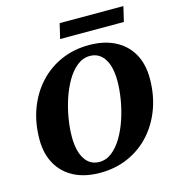

<svg xmlns="http://www.w3.org/2000/svg" viewBox="-126 -976 997 1097"><g transform="rotate(-15 372.0 -427.0)"><path d="M331.8 16Q242.6 16 178.2 -17.1Q113.8 -50.2 79.2 -111.6Q44.6 -173 44.6 -257Q44.6 -355.2 75.2 -437.3Q105.8 -519.4 160.9 -579.6Q216 -639.8 291.3 -672.9Q366.6 -706 456.8 -706Q546 -706 610.4 -672.9Q674.8 -639.8 709.4 -578.9Q744 -518 744 -433Q744 -334.8 713.4 -252.7Q682.8 -170.6 627.7 -110.4Q572.6 -50.2 497.3 -17.1Q422 16 331.8 16ZM343.2 -45.4Q384 -45.4 418.3 -72.5Q452.6 -99.6 479.2 -144.8Q505.8 -190 524.2 -245.5Q542.6 -301 552 -358.5Q561.4 -416 561.4 -466Q561.4 -550.8 530.9 -597.7Q500.4 -644.6 445.4 -644.6Q404.6 -644.6 370.3 -617.5Q336 -590.4 309.4 -545.2Q282.8 -500 264.4 -444.5Q246 -389 236.6 -331.9Q227.2 -274.8 227.2 -224Q227.2 -139.4 257.7 -92.4Q288.2 -45.4 343.2 -45.4ZM307.2 -781.8 328 -870.2H705L684.2 -781.8Z"/></g></svg>

Font: Platypi Light
Style: Italic
Weight: 300
Italic angle: -13°
Designer: David Sargent
Foundry: Bolt Cutter Type
Version: Version 1.200